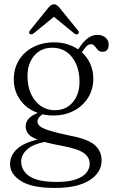

<svg xmlns="http://www.w3.org/2000/svg" viewBox="-20 -662 544 925"><path d="M314.5 -9Q402 7 435.8 36.2Q469.5 65.5 469.5 111.5Q469.5 169.5 411.2 206.5Q353 243.5 245 243.5Q133 243.5 80.8 210Q28.5 176.5 28.5 128Q28.5 89.5 58.8 58.8Q89 28 160.5 10.5Q127 -2.5 115.2 -18.5Q103.5 -34.5 103.5 -55Q103.5 -71 116.2 -88Q129 -105 162.5 -118Q109.5 -136.5 78 -179.5Q46.5 -222.5 46.5 -279.5Q46.5 -332 71.2 -372.2Q96 -412.5 140 -435.2Q184 -458 241.5 -458Q275 -458 304.2 -449Q333.5 -440 356.5 -424L360 -429Q379.5 -459.5 401.5 -476.8Q423.5 -494 449.5 -494Q472.5 -494 488 -481Q503.5 -468 503.5 -448Q503.5 -412.5 474 -412.5Q459 -412.5 451 -421.8Q443 -431 436.2 -440Q429.5 -449 419 -449Q406.5 -449 396.5 -438.8Q386.5 -428.5 374.5 -410Q400.5 -386.5 415 -354Q429.5 -321.5 429.5 -283.5Q429.5 -231 404 -190.8Q378.5 -150.5 335 -128Q291.5 -105.5 237.5 -105.5Q210 -105.5 184.5 -111.5Q160.5 -94.5 160.5 -77Q160.5 -64 172.5 -53.8Q184.5 -43.5 217.8 -33Q251 -22.5 314.5 -9ZM230.5 -432Q177 -432 144.2 -392.8Q111.5 -353.5 112.5 -292.5Q113.5 -220.5 150.5 -175.8Q187.5 -131 245 -131Q299.5 -131.5 331.8 -170.8Q364 -210 363 -271.5Q362 -343 326 -387.8Q290 -432.5 230.5 -432ZM82 116Q82 159 121.5 186.8Q161 214.5 254 214.5Q330 214.5 371 190.8Q412 167 412 126Q412 97 385 76.2Q358 55.5 281 41Q228.5 31.5 194.5 22Q139 32.5 110.5 58.2Q82 84 82 116ZM356 -498.5Q348.5 -492.5 337 -501.5L240 -581L142.5 -501.5Q131 -493 123.5 -498.5Q116 -505 125 -516L213.5 -625.5Q227 -641.5 240 -641.5Q253 -641.5 266 -625.5L355 -516Q364 -505 356 -498.5Z"/></svg>

Font: Fraunces 72pt S050 Light
Style: Regular
Weight: 300
Version: Version 1.000; ttfautohint (v1.8.3)